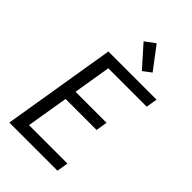

<svg xmlns="http://www.w3.org/2000/svg" viewBox="-287 -1076 1173 1173"><g transform="rotate(45 300.0 -489.5)"><path d="M40 0 161 -735H577L565 -662H233L193 -419H461L449 -345H181L136 -74H468L456 0ZM390 -795 269 -931 334 -979 443 -835Z"/></g></svg>

Font: Iosevka Aile Oblique
Style: Regular
Weight: 400
Italic angle: -9°
Designer: Belleve Invis
Foundry: Belleve Invis
Version: Version 31.1.0; ttfautohint (v1.8.4)